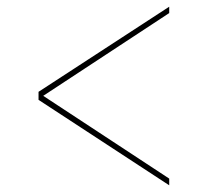

<svg xmlns="http://www.w3.org/2000/svg" viewBox="-20 -597 620 573"><path d="M485 -577V-558L109 -311L485 -64V-44L95 -299V-323Z"/></svg>

Font: Cantarell Thin
Style: Regular
Weight: 100
Designer: Dave Crossland, Nikolaus Waxweiler, Florian Fecher, Jacques Le Bailly, Eben Sorkin, Alexei Vanyashin, Alexios Zavras, Em
Version: Version 0.303